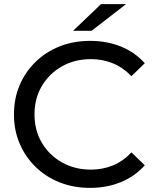

<svg xmlns="http://www.w3.org/2000/svg" viewBox="-20 -907 754 935"><path d="M418 8Q339 8 271.5 -18.5Q204 -45 154 -93.5Q104 -142 76 -207Q48 -272 48 -350Q48 -428 76 -493Q104 -558 154 -606.5Q204 -655 271.5 -681.5Q339 -708 419 -708Q500 -708 568.5 -680.5Q637 -653 685 -599L620 -536Q580 -578 530 -598.5Q480 -619 423 -619Q344 -619 282 -584Q220 -549 184 -488.5Q148 -428 148 -350Q148 -272 184 -211.5Q220 -151 282 -116Q344 -81 423 -81Q480 -81 530 -101.5Q580 -122 620 -165L685 -102Q637 -48 568.5 -20Q500 8 418 8ZM336 -757 472 -887H594L426 -757Z"/></svg>

Font: Montserrat Medium
Style: Regular
Weight: 500
Designer: Julieta Ulanovsky
Foundry: Julieta Ulanovsky
Version: Version 9.000; ttfautohint (v1.8.4.7-5d5b)